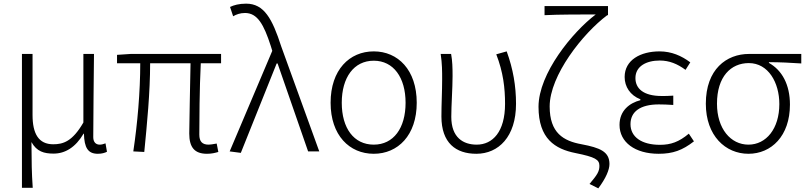

<svg xmlns="http://www.w3.org/2000/svg" viewBox="-20 -828 4415 1050"><path d="M100 199H159C153 111 153 66 152 -51C181 1 221 12 273 12C336 12 393 -22 437 -97H439C441 -20 461 13 515 13C537 13 553 8 565 2L557 -44C543 -39 535 -37 525 -37C505 -37 490 -50 490 -78C490 -225 493 -379 494 -533H436V-158C376 -54 325 -39 271 -39C191 -39 158 -97 158 -199V-533H100Z M1112 13C1138 13 1157 8 1174 3L1165 -43C1143 -39 1130 -37 1121 -37C1086 -37 1070 -54 1070 -92C1070 -155 1071 -348 1078 -482H1189V-533H695L620 -528V-482H747C747 -326 732 -154 709 0L769 3C784 -150 801 -322 801 -482H1022C1020 -352 1015 -164 1015 -98C1015 -22 1044 13 1112 13Z M1297 8 1493 -481H1498L1665 0H1726L1518 -574C1469 -726 1424 -808 1326 -808C1287 -808 1259 -800 1238 -790L1255 -739C1272 -749 1293 -757 1320 -757C1388 -757 1423 -694 1461 -576L1469 -550L1236 0Z M2024 13C2156 13 2259 -88 2259 -266C2259 -446 2156 -547 2024 -547C1891 -547 1788 -446 1788 -266C1788 -88 1891 13 2024 13ZM2024 -37C1915 -37 1849 -127 1849 -266C1849 -404 1915 -496 2024 -496C2132 -496 2198 -404 2198 -266C2198 -127 2132 -37 2024 -37Z M2585 13C2706 13 2802 -80 2802 -260C2802 -358 2786 -451 2751 -547L2694 -531C2732 -433 2742 -347 2742 -260C2742 -107 2674 -37 2587 -37C2514 -37 2448 -75 2448 -189C2448 -252 2455 -345 2455 -412C2455 -458 2454 -495 2447 -533H2390C2398 -479 2398 -438 2398 -395C2398 -327 2394 -259 2394 -191C2394 -46 2473 13 2585 13Z M3252 202C3294 146 3313 100 3313 69C3313 1 3261 -20 3161 -39C3061 -57 2986 -101 2986 -246C2986 -415 3167 -645 3301 -745H3305V-795H2958V-745C3031 -749 3169 -749 3238 -749C3111 -653 2925 -426 2925 -244C2925 -69 3016 -13 3127 9C3236 31 3258 45 3258 79C3258 110 3246 128 3204 178Z M3582 13C3660 13 3712 -6 3775 -55L3747 -97C3693 -52 3649 -36 3589 -36C3489 -36 3428 -79 3428 -149C3428 -217 3481 -257 3583 -257C3608 -257 3631 -256 3662 -254V-305C3635 -303 3619 -303 3599 -303C3497 -303 3455 -345 3455 -401C3455 -466 3515 -497 3588 -497C3640 -497 3684 -479 3729 -446L3755 -487C3707 -523 3652 -547 3587 -547C3483 -547 3396 -500 3396 -407C3396 -354 3426 -307 3482 -285V-280C3423 -265 3368 -223 3368 -145C3368 -50 3453 13 3582 13Z M4073 13C4198 13 4300 -84 4300 -256C4300 -365 4257 -444 4185 -484V-488C4246 -488 4300 -485 4362 -481V-533H4076C3953 -533 3840 -449 3840 -261C3840 -85 3948 13 4073 13ZM4073 -37C3976 -37 3901 -124 3901 -261C3901 -409 3977 -483 4075 -483C4182 -483 4242 -376 4242 -259C4242 -124 4170 -37 4073 -37Z"/></svg>

Font: Genne Gothic Light
Style: Regular
Weight: 300
Designer: Ryoko NISHIZUKA (kana & ideographs); Paul D. Hunt (Latin, Greek & Cyrillic); Wenlong ZHANG (bopomofo); Sandoll Communica
Foundry: Adobe Systems Incorporated
Version: Version 1.004;PS 1.004;hotconv 16.6.51;makeotf.lib2.5.65220